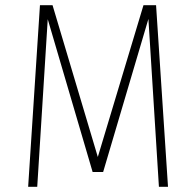

<svg xmlns="http://www.w3.org/2000/svg" viewBox="-20 -720 750 740"><path d="M88.5 0 134 -700H182.5L357 -115L533 -700H581.5L627.5 0H592.5L552 -647L377.5 -57H337L164 -646L123.5 0Z"/></svg>

Font: League Mono Thin
Style: Regular
Weight: 100
Width: 6
Designer: Tyler Finck
Foundry: The League of Moveable Type / Tyler Finck
Version: Version 2.300;RELEASE